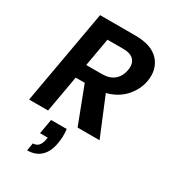

<svg xmlns="http://www.w3.org/2000/svg" viewBox="-231 -821 1110 1234"><g transform="rotate(30 324.5 -204.5)"><path d="M205 43H321Q328 98 318 151Q307 217 269 253Q231 289 169 289L179 232Q228 232 240 170L243 152H186ZM158 0H17L141 -698H403Q524 -698 578.5 -637.5Q633 -577 617 -484Q605 -416 555.5 -360.5Q506 -305 423 -283L540 0H377L273 -272H206ZM378 -585H261L224 -376H341Q397 -376 430.5 -404Q464 -432 473 -481Q482 -530 458 -557.5Q434 -585 378 -585Z"/></g></svg>

Font: Poppins SemiBold
Style: Italic
Weight: 600
Italic angle: -10°
Designer: Ninad Kale (Devanagari), Jonny Pinhorn (Latin)
Foundry: Indian Type Foundry
Version: Version 3.200;PS 1.000;hotconv 16.6.54;makeotf.lib2.5.65590